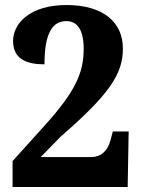

<svg xmlns="http://www.w3.org/2000/svg" viewBox="-20 -744 571 764"><path d="M30 -103V0H488L492 -221H429L420 -187C408 -140 378 -119 343 -119H142L221 -200C417 -370 469 -450 469 -551C469 -654 393 -724 244 -724C100 -724 32 -651 32 -581C32 -507 89 -488 157 -488C157 -611 188 -660 244 -660C283 -660 313 -632 313 -549C313 -451 276 -376 159 -246Z"/></svg>

Font: Noto Serif Sinhala SemiCondensed ExtraBold
Style: Regular
Weight: 800
Width: 4
Designer: Jelle Bosma - Monotype Design Team
Foundry: Monotype Imaging Inc.
Version: Version 2.007